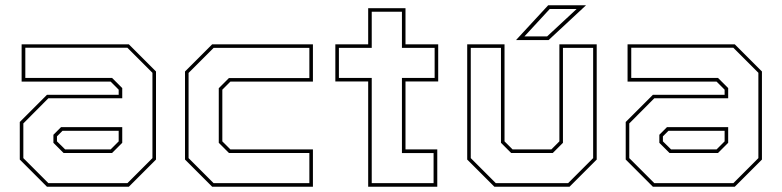

<svg xmlns="http://www.w3.org/2000/svg" viewBox="-20 -708 2964 728"><path d="M158 0 55 -103V-245.5L158 -348.5H430V-368L399.5 -398.5H62V-540H468.5L571.5 -437V-103L468.5 0ZM221 -128 182.5 -166.5V-197L211.5 -226H443.5V-166.5L405 -128ZM163.5 -13.5H463L558 -108.5V-432L463 -527H76V-412.5H405L443.5 -374V-335.5H163.5L68.5 -240V-108.5ZM227 -141.5H399.5L430 -172V-212H217L196 -191V-172Z M784.5 0 681.5 -103V-437L784.5 -540H1166.5V-398.5H853.5L823 -368V-172L853.5 -141.5H1166.5V0ZM790 -13.5H1153V-128H848L809.5 -166.5V-373.5L848 -412H1153V-526.5H790L695 -431.5V-108.5Z M1376 0V-399H1251.5V-540H1376V-677H1517.5V-540H1641.5V-399H1517.5V-141.5H1638V0ZM1389.5 -13.5H1624V-127.5H1504V-412.5H1628V-526.5H1504V-663.5H1389.5V-526.5H1265V-412.5H1389.5Z M1854.5 0 1751.5 -103V-540H1893V-172L1923.5 -141.5H2070.5L2101 -172V-540H2242.5V-103L2139.5 0ZM1860 -13.5H2134L2229 -108.5V-526.5H2114.5V-166.5L2076 -128H1918L1879.5 -166.5V-526.5H1765V-108.5ZM1936.5 -556 2058.5 -688H2202L2060 -556ZM1968.5 -570H2054.5L2166.5 -674H2064.5Z M2455.5 0 2352.5 -103V-245.5L2455.5 -348.5H2727.5V-368L2697 -398.5H2359.5V-540H2766L2869 -437V-103L2766 0ZM2518.5 -128 2480 -166.5V-197L2509 -226H2741V-166.5L2702.5 -128ZM2461 -13.5H2760.5L2855.5 -108.5V-432L2760.5 -527H2373.5V-412.5H2702.5L2741 -374V-335.5H2461L2366 -240V-108.5ZM2524.5 -141.5H2697L2727.5 -172V-212H2514.5L2493.5 -191V-172Z"/></svg>

Font: Tourney Thin
Style: Regular
Weight: 100
Designer: Tyler Finck
Foundry: Etcetera Type Co
Version: Version 1.015